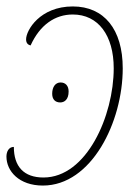

<svg xmlns="http://www.w3.org/2000/svg" viewBox="-20 -566 436 596"><path d="M113 10C264 10 361 -187 361 -354C361 -475 303 -546 206 -546C104 -546 61 -472 61 -444C61 -433 66 -427 75 -425C104 -489 151 -521 206 -521C285 -521 333 -456 333 -354C333 -207 249 -15 115 -15C54 -15 23 -49 23 -110C7 -110 0 -95 0 -80C0 -35 39 10 113 10ZM167 -248C180 -248 193 -257 193 -282C193 -300 183 -310 168 -310C152 -310 142 -296 142 -275C142 -257 152 -248 167 -248Z"/></svg>

Font: Noto Serif SemiCondensed Thin
Style: Italic
Weight: 100
Width: 4
Italic angle: -12°
Designer: Monotype Design Team
Foundry: Monotype Imaging Inc.
Version: Version 2.013